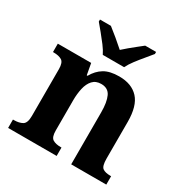

<svg xmlns="http://www.w3.org/2000/svg" viewBox="-174 -909 1015 1052"><g transform="rotate(30 333.5 -383.0)"><path d="M20 0V-53H26Q59 -53 79.5 -65Q100 -77 100 -122V-418Q100 -460 81 -471.5Q62 -483 29 -483H25V-536H236L249 -465H254Q277 -506 312.5 -527.5Q348 -549 407 -549Q486 -549 528.5 -503Q571 -457 571 -356V-124Q571 -77 587 -65Q603 -53 637 -53H641V0H419V-329Q419 -393 402.5 -428.5Q386 -464 342 -464Q308 -464 288.5 -442.5Q269 -421 261 -385.5Q253 -350 253 -309V-118Q253 -76 271.5 -64.5Q290 -53 323 -53H327V0ZM269 -606Q258 -629 238 -655.5Q218 -682 196.5 -708Q175 -734 159 -753V-766H228Q249 -750 281.5 -723Q314 -696 336 -676Q351 -690 371 -706.5Q391 -723 411 -739Q431 -755 445 -766H514V-753Q499 -734 477 -708Q455 -682 435 -655.5Q415 -629 404 -606Z"/></g></svg>

Font: Noto Serif
Style: Bold
Weight: 700
Designer: Monotype Design Team
Foundry: Monotype Imaging Inc.
Version: Version 2.014